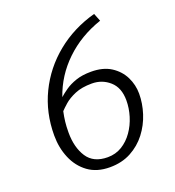

<svg xmlns="http://www.w3.org/2000/svg" viewBox="-138 -863 893 981"><g transform="rotate(-20 309.0 -373.0)"><path d="M293 9Q222.5 9 175.2 -25.5Q128 -60 104 -117Q80 -174 80 -241Q80 -364.5 130.5 -468.8Q181 -573 271.8 -647.2Q362.5 -721.5 484 -755L501 -712Q385 -672.5 303.5 -594.2Q222 -516 186 -411Q202 -425.5 226 -442.2Q250 -459 284.8 -471Q319.5 -483 368 -483Q433 -483 475.8 -455.5Q518.5 -428 539.8 -384.8Q561 -341.5 561 -294Q561 -241 543.8 -187.2Q526.5 -133.5 492.5 -89.2Q458.5 -45 408.5 -18Q358.5 9 293 9ZM300 -43Q343 -43 377.8 -64.2Q412.5 -85.5 437.2 -120.8Q462 -156 475 -198.8Q488 -241.5 488 -284Q488 -353 447.2 -389Q406.5 -425 351 -425Q296 -425 259 -409.2Q222 -393.5 199.5 -373.8Q177 -354 166 -342Q160 -314.5 157 -288.5Q154 -262.5 154 -230Q154 -149 188.5 -96Q223 -43 300 -43Z"/></g></svg>

Font: Merriweather Sans Light
Style: Italic
Weight: 300
Italic angle: -7.5°
Designer: Eben Sorkin
Foundry: Eben Sorkin
Version: Version 2.001; ttfautohint (v1.8.3)